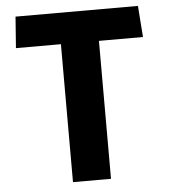

<svg xmlns="http://www.w3.org/2000/svg" viewBox="-52 -777 725 825"><g transform="rotate(-5 310.0 -365.0)"><path d="M393.5 0V-595H583.5L573.5 -730H45.5L35.5 -595H229.5V0Z"/></g></svg>

Font: Monaspace Argon ExtraBold
Style: Bold
Weight: 800
Designer: Riley Cran & the Lettermatic Team
Foundry: Lettermatic
Version: Version 1.000 (Monaspace Argon)